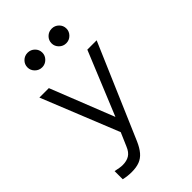

<svg xmlns="http://www.w3.org/2000/svg" viewBox="-275 -830 1150 1150"><g transform="rotate(-45 300.0 -254.5)"><path d="M129 219Q113 219 95.5 217Q78 215 61 211V142Q80 146 94.5 148.5Q109 151 121 151Q155 151 178 137Q201 123 215 89L252 3L54 -488H134L294 -84L460 -488H539L282 111Q265 150 244.5 174Q224 198 196.5 208.5Q169 219 129 219ZM194 -604Q168 -604 149.5 -622.5Q131 -641 131 -665.9Q131 -691.8 149.4 -709.9Q167.8 -728 194 -728Q220 -728 238.5 -709.9Q257 -691.8 257 -665.9Q257 -641 238.5 -622.5Q220 -604 194 -604ZM398 -604Q372 -604 353.5 -622.5Q335 -641 335 -665.9Q335 -691.8 353.4 -709.9Q371.8 -728 398 -728Q424 -728 442.5 -709.9Q461 -691.8 461 -665.9Q461 -641 442.5 -622.5Q424 -604 398 -604Z"/></g></svg>

Font: Red Hat Mono
Style: Regular
Weight: 300
Monospace: yes
Designer: Pentagram, MCKL
Foundry: Pentagram, MCKL
Version: Version 1.023